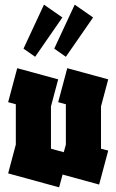

<svg xmlns="http://www.w3.org/2000/svg" viewBox="-20 -793 500 825"><path d="M234 12 15 -48 48 -172V-345L15 -354L54 -500L230 -452L199 -336V-154L254 -139L263 -172V-345L230 -354L269 -500L445 -452L414 -336V-154L445 -146L406 0L249 -43ZM263 -549 213 -584 301 -773 380 -718ZM131 -549 81 -584 169 -773 248 -718Z"/></svg>

Font: Blaka
Style: Regular
Weight: 400
Designer: Mohamed Gaber
Foundry: Kief Type Foundry
Version: Version 1.003; ttfautohint (v1.8.4.7-5d5b)